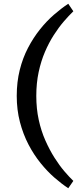

<svg xmlns="http://www.w3.org/2000/svg" viewBox="-20 -852 426 1021"><path d="M343 149Q308 126 270 93Q232 60 196 15.5Q160 -29 131.5 -83.5Q103 -138 86 -203Q69 -268 69 -342Q69 -416 85 -480Q101 -544 129 -597.5Q157 -651 192 -695Q227 -739 266 -773Q305 -807 343 -832L370 -792Q346 -769 319 -737.5Q292 -706 266 -665.5Q240 -625 219 -576Q198 -527 185.5 -468.5Q173 -410 173 -342Q173 -274 186 -214.5Q199 -155 221.5 -104.5Q244 -54 270 -13Q296 28 322.5 59Q349 90 370 110Z"/></svg>

Font: BioRhyme ExtraBold Medium
Style: Regular
Weight: 500
Version: Version 1.600;gftools[0.9.33]